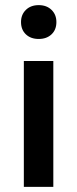

<svg xmlns="http://www.w3.org/2000/svg" viewBox="-20 -729 301 749"><path d="M73 0V-491H188V0ZM131 -577Q100 -577 81 -595Q62 -613 62 -643Q62 -672 81 -690.5Q100 -709 131 -709Q162 -709 181 -690.5Q200 -672 200 -643Q200 -613 181 -595Q162 -577 131 -577Z"/></svg>

Font: Mada SemiBold
Style: Regular
Weight: 600
Designer: Khaled Hosny
Version: Version 1.5